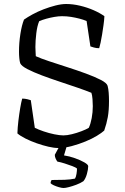

<svg xmlns="http://www.w3.org/2000/svg" viewBox="-20 -740 626 960"><path d="M271 0Q250 0 222 -6.5Q194 -13 164 -23.5Q134 -34 108 -47Q82 -60 67 -73Q68 -103 72 -136.5Q76 -170 81 -199.5Q86 -229 91 -247Q104 -247 116.5 -244Q129 -241 134 -239L154 -101Q172 -92 198.5 -83Q225 -74 252 -68.5Q279 -63 297 -63Q315 -63 339.5 -69Q364 -75 387.5 -84Q411 -93 424 -101Q433 -120 438.5 -149.5Q444 -179 444 -209Q444 -225 442.5 -244.5Q441 -264 437 -276Q410 -287 368 -301.5Q326 -316 279 -331.5Q232 -347 189.5 -363Q147 -379 117 -394.5Q87 -410 81 -424Q78 -434 76.5 -449.5Q75 -465 75 -481Q75 -526 82 -570.5Q89 -615 100 -642Q117 -654 142.5 -668Q168 -682 198 -693.5Q228 -705 257.5 -712.5Q287 -720 311 -720Q344 -720 380 -711.5Q416 -703 448 -689Q480 -675 502 -659Q501 -638 497.5 -614Q494 -590 490.5 -567.5Q487 -545 483 -527Q479 -509 476 -499Q461 -499 449.5 -502.5Q438 -506 432 -508L413 -635Q396 -642 376.5 -647Q357 -652 335.5 -655.5Q314 -659 290 -659Q273 -659 252.5 -655.5Q232 -652 212 -646.5Q192 -641 176 -634Q166 -611 161.5 -573.5Q157 -536 157 -505Q157 -492 158 -478Q159 -464 159 -459Q183 -448 225 -434Q267 -420 315.5 -404.5Q364 -389 409 -372.5Q454 -356 484 -340.5Q514 -325 518 -311Q522 -296 523.5 -276Q525 -256 525 -235Q525 -188 519 -154.5Q513 -121 501 -87Q489 -76 464.5 -61Q440 -46 407 -32.5Q374 -19 338.5 -9.5Q303 0 271 0ZM298 200Q289 200 275 196Q261 192 249 186.5Q237 181 233 176Q233 170 235 166Q237 162 238 160Q275 160 303 159Q331 158 355 153Q360 145 362.5 129.5Q365 114 365 103Q359 97 341.5 90.5Q324 84 304 77.5Q284 71 267 68Q263 63 258.5 53.5Q254 44 254 34Q263 18 270.5 3.5Q278 -11 294 -37H322L300 37Q327 41 355 51Q383 61 402 72Q421 83 421 91Q421 107 414.5 130Q408 153 397 166Q382 176 362 183.5Q342 191 324.5 195.5Q307 200 298 200Z"/></svg>

Font: Texturina 12pt ExtraLight
Style: Regular
Weight: 250
Designer: Guillermo Torres Carreño
Foundry: Omnibus-Type
Version: Version 1.002